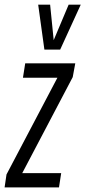

<svg xmlns="http://www.w3.org/2000/svg" viewBox="-39 -810 369 830"><path d="M-19.1 0 -10.9 -55.8 209.2 -474.1H60.2L70 -536.2H286.4L275.4 -476.7L57.1 -61.5H225.5L216 0ZM310 -789.7 221.2 -595.7H152.9L126.1 -789.7H177.7L193.1 -636.4L257.7 -789.7Z"/></svg>

Font: Georama
Style: Italic
Weight: 400
Width: 2
Italic angle: -9°
Designer: Jean-Baptiste Levee
Foundry: Production Type
Version: Version 1.000